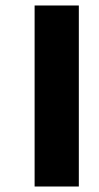

<svg xmlns="http://www.w3.org/2000/svg" viewBox="-20 -681 360 699"><path d="M106 -2V-661H267V-2Z"/></svg>

Font: Noto Sans Tamil UI ExtraCondensed Black
Style: Regular
Weight: 900
Width: 2
Designer: Jelle Bosma - Monotype Design Team
Foundry: Monotype Imaging Inc.
Version: Version 2.004; ttfautohint (v1.8.4.7-5d5b)